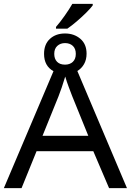

<svg xmlns="http://www.w3.org/2000/svg" viewBox="-20 -978 680 998"><path d="M271 -829V-838Q292 -862 316 -896Q340 -930 356 -958H462V-950Q452 -936 429 -913Q406 -890 379 -867Q352 -844 330 -829ZM0 0 258 -608Q209 -635 209 -698Q209 -748 239.5 -776Q270 -804 318 -804Q365 -804 397.5 -776.5Q430 -749 430 -699Q430 -668 417 -645Q404 -622 382 -609L640 0H547L465 -192H170L92 0ZM318 -642Q343 -642 358.5 -656.5Q374 -671 374 -698Q374 -725 358.5 -739.5Q343 -754 318 -754Q294 -754 278 -739.5Q262 -725 262 -698Q262 -672 276.5 -657Q291 -642 318 -642ZM201 -272H439L355 -479Q348 -497 337.5 -525Q327 -553 319 -580Q311 -553 301 -523.5Q291 -494 284 -477Z"/></svg>

Font: Noto IKEA Simplified Chinese
Style: Regular
Weight: 400
Designer: Monotype Design Team
Foundry: Monotype Imaging Inc.
Version: Version 1.100